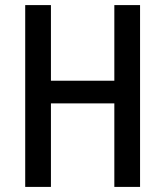

<svg xmlns="http://www.w3.org/2000/svg" viewBox="-20 -734 649 754"><path d="M530 0H429V-328H180V0H79V-714H180V-417H429V-714H530Z"/></svg>

Font: Noto Sans Gurmukhi Condensed Medium
Style: Regular
Weight: 500
Width: 3
Designer: Jelle Bosma - Monotype Design Team
Foundry: Monotype Imaging Inc.
Version: Version 2.004; ttfautohint (v1.8.4.7-5d5b)